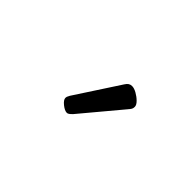

<svg xmlns="http://www.w3.org/2000/svg" viewBox="-15 -1062 675 675"><g transform="rotate(45 322.5 -724.5)"><path d="M292 -610Q281 -610 266 -622Q251 -634 251 -644Q251 -647 252 -650Q253 -653 257 -660L364 -824Q369 -832 374.5 -835.5Q380 -839 388 -839Q398 -839 411.5 -831.5Q425 -824 435.5 -813.5Q446 -803 446 -794Q446 -787 443.5 -782.5Q441 -778 434 -770L311 -623Q299 -610 292 -610Z"/></g></svg>

Font: Playwrite BR
Style: Regular
Weight: 400
Designer: Veronika Burian, José Scaglione
Foundry: TypeTogether
Version: Version 1.002